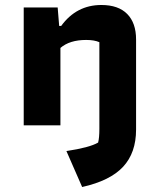

<svg xmlns="http://www.w3.org/2000/svg" viewBox="-20 -502 625 769"><path d="M246 103Q339 89 373 69Q378 50 378 14V-333Q358 -342 325 -342Q259 -342 222 -310V0H75V-472H211L217 -398H225Q286 -482 386 -482Q454 -482 489.5 -446Q525 -410 525 -344V17Q525 110 473 166Q421 222 309 247Z"/></svg>

Font: Athiti
Style: Bold
Weight: 700
Designer: CadsonDemak Team
Foundry: CadsonDemak
Version: Version 1.033